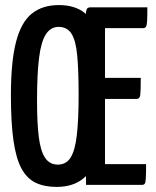

<svg xmlns="http://www.w3.org/2000/svg" viewBox="-20 -729 617 757"><path d="M203 8Q155 8 120.5 -8.5Q86 -25 64.5 -65Q43 -105 33 -175.5Q23 -246 23 -353Q23 -485 43 -563Q63 -641 105 -675Q147 -709 212 -709Q277 -709 316 -676.5Q355 -644 372.5 -567Q390 -490 390 -356Q390 -220 370.5 -140.5Q351 -61 310 -26.5Q269 8 203 8ZM208 -80Q241 -80 258.5 -108Q276 -136 283 -197Q290 -258 290 -355Q290 -451 284.5 -510Q279 -569 262 -596Q245 -623 211 -623Q180 -623 161 -594Q142 -565 134 -501Q126 -437 126 -332Q126 -244 133 -188.5Q140 -133 158 -106.5Q176 -80 208 -80ZM319 0V-682Q319 -682 321.5 -691Q324 -700 336 -700H561Q561 -663 560 -646Q559 -629 555.5 -623.5Q552 -618 544 -618H394V-82H556Q556 -44 555 -26.5Q554 -9 550.5 -4.5Q547 0 539 0ZM313 -339V-422H535Q535 -370 533 -354.5Q531 -339 519 -339Z"/></svg>

Font: Yanone Kaffeesatz ExtraLight Medium
Style: Regular
Weight: 500
Version: Version 2.003